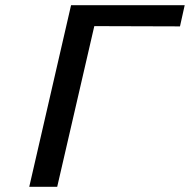

<svg xmlns="http://www.w3.org/2000/svg" viewBox="-20 -715 727 735"><path d="M92 0 252 -695H687L669 -614L341 -615L199 0Z"/></svg>

Font: Coval
Style: Italic
Weight: 400
Foundry: Context Ltd
Version: Version 001.000